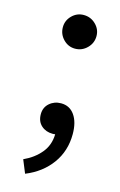

<svg xmlns="http://www.w3.org/2000/svg" viewBox="-110 -556 497 794"><g transform="rotate(15 138.5 -159.5)"><path d="M147 -508Q118 -508 97 -487Q76 -466 76 -437Q76 -407 97 -385.5Q118 -364 147 -364Q177 -364 198.5 -385.5Q220 -407 220 -437Q220 -466 198.5 -487Q177 -508 147 -508ZM160 -1Q156 0 149 0Q120 0 100.5 -17.5Q81 -35 81 -66Q81 -95 101.5 -113Q122 -131 151 -131Q188 -131 209 -101Q230 -71 230 -20Q230 52 190.5 106.5Q151 161 82 189L59 133Q103 113 131 79.5Q159 46 160 -1Z"/></g></svg>

Font: Nebula Sans Medium
Style: Regular
Weight: 500
Designer: Paul D. Hunt for Adobe (as Source Sans)
Foundry: Nebula Entertainment & Broadcasting LLC
Version: Version 1.010